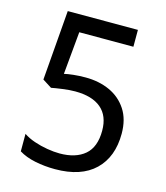

<svg xmlns="http://www.w3.org/2000/svg" viewBox="-109 -797 769 891"><g transform="rotate(15 275.5 -352.0)"><path d="M238 10Q188 10 142 0.5Q96 -9 64 -29V-113Q86 -98 116.5 -87.5Q147 -77 180 -71.5Q213 -66 240 -66Q317 -66 360.5 -103Q404 -140 404 -219Q404 -290 361 -326.5Q318 -363 236 -363Q210 -363 176.5 -358.5Q143 -354 123 -350L79 -378L106 -714H443V-633H183L164 -428Q180 -432 207.5 -435Q235 -438 266 -438Q331 -438 382.5 -414.5Q434 -391 464.5 -344.5Q495 -298 495 -229Q495 -117 429 -53.5Q363 10 238 10Z"/></g></svg>

Font: malayalam15
Style: Book
Weight: 400
Designer: Jelle Bosma - Monotype Design Team
Foundry: Monotype Imaging Inc.
Version: Version 2.003